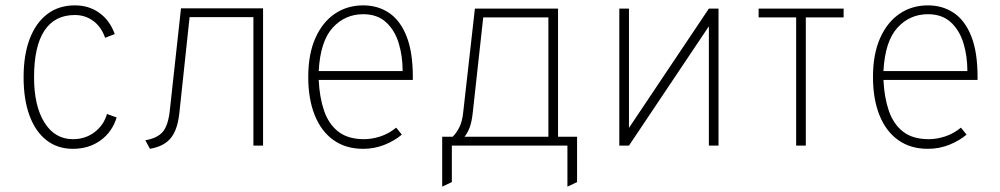

<svg xmlns="http://www.w3.org/2000/svg" viewBox="-20 -543 3728 716"><path d="M252 12Q194.5 12 153.2 -20.2Q112 -52.5 90 -112.2Q68 -172 68 -255Q68 -338.5 91 -398.5Q114 -458.5 156.8 -490.8Q199.5 -523 259 -523Q311.5 -523 350.5 -495Q389.5 -467 408 -416L372 -402Q358 -442.5 328 -464.8Q298 -487 259 -487Q184 -487 145.5 -428.5Q107 -370 107 -255Q107 -148 145.8 -86Q184.5 -24 252 -24Q298 -24 332.2 -49.8Q366.5 -75.5 379 -118L415 -105Q398.5 -51 355 -19.5Q311.5 12 252 12Z M539 12 522 -20Q566.5 -27.5 586.8 -51.2Q607 -75 613 -129L655 -512H961V0H925V-479H687L649 -123Q642.5 -59.5 617 -28.2Q591.5 3 539 12Z M1334.5 12Q1269.5 12 1223.8 -20.5Q1178 -53 1153.8 -113.2Q1129.5 -173.5 1129.5 -256Q1129.5 -341 1156 -400.8Q1182.5 -460.5 1228.8 -491.8Q1275 -523 1334.5 -523Q1389 -523 1430.8 -495Q1472.5 -467 1496 -408Q1519.5 -349 1519.5 -256Q1519.5 -253 1519.5 -250.5Q1519.5 -248 1519.5 -245H1168.5Q1171.5 -180 1188.5 -130.2Q1205.5 -80.5 1241.5 -52.2Q1277.5 -24 1337.5 -24Q1367 -24 1398.5 -34.2Q1430 -44.5 1457.5 -67L1478.5 -41Q1451.5 -18 1413.8 -3Q1376 12 1334.5 12ZM1168.5 -278H1481.5Q1481.5 -334 1466.8 -382.2Q1452 -430.5 1419.5 -460.2Q1387 -490 1334.5 -490Q1266.5 -490 1220.5 -439.5Q1174.5 -389 1168.5 -278Z M1629 153V-33H1668Q1681.5 -46 1692.5 -67.5Q1703.5 -89 1707 -121L1751 -511H2061V-33H2132V136L2096 153V0H1665V136ZM1712 -33H2025V-478H1782L1743 -123Q1739 -86.5 1730.8 -65.8Q1722.5 -45 1712 -33Z M2289.5 0V-511H2325.5V-66L2623.5 -511H2659.5V0H2623.5V-445L2325.5 0Z M2949 0V-478H2809V-511H3126V-478H2985V0Z M3440.5 12Q3375.5 12 3329.8 -20.5Q3284 -53 3259.8 -113.2Q3235.5 -173.5 3235.5 -256Q3235.5 -341 3262 -400.8Q3288.5 -460.5 3334.8 -491.8Q3381 -523 3440.5 -523Q3495 -523 3536.8 -495Q3578.5 -467 3602 -408Q3625.5 -349 3625.5 -256Q3625.5 -253 3625.5 -250.5Q3625.5 -248 3625.5 -245H3274.5Q3277.5 -180 3294.5 -130.2Q3311.5 -80.5 3347.5 -52.2Q3383.5 -24 3443.5 -24Q3473 -24 3504.5 -34.2Q3536 -44.5 3563.5 -67L3584.5 -41Q3557.5 -18 3519.8 -3Q3482 12 3440.5 12ZM3274.5 -278H3587.5Q3587.5 -334 3572.8 -382.2Q3558 -430.5 3525.5 -460.2Q3493 -490 3440.5 -490Q3372.5 -490 3326.5 -439.5Q3280.5 -389 3274.5 -278Z"/></svg>

Font: Overpass Thin
Style: Regular
Weight: 250
Designer: Delve Withrington, Dave Bailey, Thomas Jockin
Foundry: Delve Fonts LLC
Version: Version 4.000